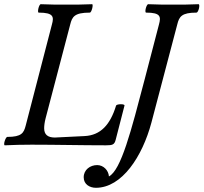

<svg xmlns="http://www.w3.org/2000/svg" viewBox="-23 -688 968 913"><path d="M0 3C41 1 84 0 127 0C245 0 364 3 481 3C512 3 521 0 527 -23L569 -186C571 -195 532 -194 529 -186C501 -94 455 -45 380 -41L238 -34C204 -34 187 -48 187 -78C187 -90 189 -107 194 -126L311 -572C320 -608 331 -628 404 -628C413 -628 422 -668 415 -668C374 -666 334 -666 293 -666C252 -666 211 -666 171 -668C162 -668 153 -628 161 -628C232 -628 234 -608 224 -572L99 -90C90 -56 80 -37 12 -37C3 -37 -9 3 0 3ZM433 205C557 205 654 56 697 -105L820 -572C829 -609 841 -628 911 -628C921 -628 930 -668 921 -668C881 -666 841 -666 802 -666C762 -666 722 -666 682 -668C673 -668 663 -628 672 -628C741 -628 743 -609 733 -572L665 -311C600 -63 553 120 495 151C493 122 469 97 439 97C406 97 375 119 375 155C375 189 404 205 433 205Z"/></svg>

Font: Junicode Two Beta SemiCondensed Medium
Style: Italic
Weight: 500
Width: 4
Italic angle: -10°
Version: Version 1.063